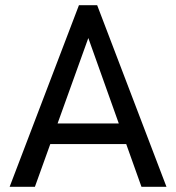

<svg xmlns="http://www.w3.org/2000/svg" viewBox="-20 -717 677 737"><path d="M283 -697H353L619 0H523L464.5 -164H173L114 0H17ZM436 -243 319 -571 201 -243Z"/></svg>

Font: HK Grotesk
Style: Regular
Weight: 400
Designer: Alfredo Marco Pradil
Foundry: Hanken Design Co.
Version: Version 3.001